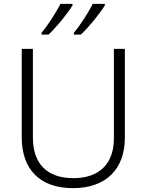

<svg xmlns="http://www.w3.org/2000/svg" viewBox="-20 -968 762 998"><path d="M525 -940V-948H462C440 -903 396 -836 364 -797V-788H400C443 -828 500 -899 525 -940ZM357 -940V-948H294C272 -903 228 -836 196 -797V-788H232C275 -828 332 -899 357 -940ZM629 -252V-714H572V-248C572 -118 497 -42 362 -42C225 -42 151 -116 151 -254V-714H93V-254C93 -88 187 10 359 10C531 10 629 -89 629 -252Z"/></svg>

Font: Noto Sans Myanmar UI Light
Style: Regular
Weight: 300
Designer: Monotype Design Team
Foundry: Monotype Imaging Inc.
Version: Version 2.103